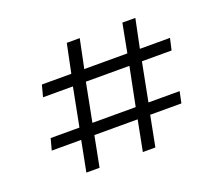

<svg xmlns="http://www.w3.org/2000/svg" viewBox="-97 -685 934 821"><g transform="rotate(-20 369.5 -275.0)"><path d="M166 0 193 -139H59L73 -191H204L238 -366H102L116 -419H250L277 -550H336L309 -419H505L530 -550H589L562 -419H699L687 -366H552L518 -191H660L649 -139H507L480 0H423L450 -139H253L226 0ZM297 -366 263 -191H460L495 -366Z"/></g></svg>

Font: Literata 7pt
Style: Italic
Weight: 400
Italic angle: -2°
Designer: Latin by Veronika Burian and Jose Scaglione. Greek by Irene Vlachou. Cyrillic by Vera Evstafieva
Foundry: TypeTogether
Version: Version 3.002